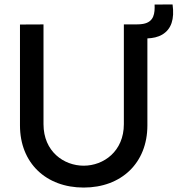

<svg xmlns="http://www.w3.org/2000/svg" viewBox="-20 -830 800 865"><path d="M357 15C526.5 15 644 -95.5 644 -265V-657C668 -658 691.5 -662.5 711.5 -674.5C752 -699 766.5 -743.5 757.5 -810L676.5 -809.5C678 -771 674.5 -731.5 625.5 -722.5C611.5 -720 597.5 -720 583 -720H538V-270.5C538 -149 447.5 -83.5 357 -83.5C267.5 -83.5 176 -147.5 176 -270.5V-720L70 -719.5V-265C70 -95.5 187.5 15 357 15Z"/></svg>

Font: Eudonet SemiBold
Style: Regular
Weight: 600
Designer: Mikhail Sharanda
Foundry: Mikhail Sharanda
Version: Version 4.503;Glyphs 3.1.2 (3151)